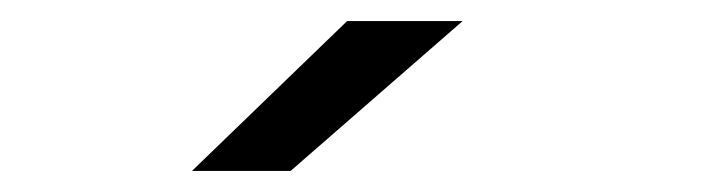

<svg xmlns="http://www.w3.org/2000/svg" viewBox="-20 -726 690 182"><path d="M255.5 -564H162L309 -706H418.5Z"/></svg>

Font: Trispace
Style: Regular
Weight: 400
Designer: Tyler Finck
Foundry: Etcetera Type Company
Version: Version 1.210; ttfautohint (v1.8.3)